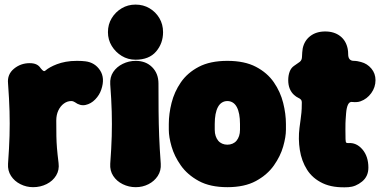

<svg xmlns="http://www.w3.org/2000/svg" viewBox="-20 -790 1655 836"><path d="M124 25Q95 25 69 12Q43 -1 28 -24Q13 -47 15 -77Q20 -146 21.5 -199Q23 -252 21.5 -305.5Q20 -359 15 -427Q11 -466 40.5 -490.5Q70 -515 109 -515Q127 -515 138.5 -509.5Q150 -504 157 -493Q165 -483 169.5 -481Q174 -479 178 -483Q186 -490 198.5 -497Q211 -504 228 -510.5Q245 -517 266.5 -521Q288 -525 315 -525Q326 -525 335.5 -524.5Q345 -524 352 -523Q393 -518 415.5 -484Q438 -450 421 -400Q413 -376 394.5 -357Q376 -338 352.5 -333Q329 -328 306 -345Q303 -347 299 -348.5Q295 -350 290 -350Q273 -350 258 -339Q243 -328 234 -309Q225 -290 225 -265Q225 -223 225.5 -197Q226 -171 228 -146Q230 -121 235 -80Q239 -50 224.5 -26Q210 -2 183 11.5Q156 25 124 25Z M571 25Q541 25 514.5 12Q488 -1 473 -24Q458 -47 460 -77Q465 -144 466.5 -197Q468 -250 466.5 -303.5Q465 -357 460 -423Q458 -454 473 -476.5Q488 -499 514.5 -512Q541 -525 571 -525Q615 -525 642.5 -497.5Q670 -470 670 -426Q670 -359 670.5 -305Q671 -251 673 -197.5Q675 -144 680 -77Q682 -47 667 -24Q652 -1 626.5 12Q601 25 571 25ZM570 -530Q537 -530 510 -546.5Q483 -563 466.5 -590Q450 -617 450 -650Q450 -684 466.5 -711Q483 -738 510 -754Q537 -770 570 -770Q604 -770 631 -754Q658 -738 674 -711Q690 -684 690 -650Q690 -601 659.5 -565.5Q629 -530 570 -530Z M1225 -225Q1225 -194 1213 -152Q1201 -110 1172.5 -69.5Q1144 -29 1094.5 -2Q1045 25 970 25Q895 25 845.5 -2Q796 -29 767.5 -69.5Q739 -110 727 -152Q715 -194 715 -225V-250Q715 -294 727 -342Q739 -390 767.5 -431.5Q796 -473 845.5 -499Q895 -525 970 -525Q1045 -525 1094.5 -499Q1144 -473 1172.5 -431.5Q1201 -390 1213 -342Q1225 -294 1225 -250ZM1025 -250Q1025 -274 1021.5 -292.5Q1018 -311 1011 -324Q1004 -337 993.5 -343.5Q983 -350 970 -350Q957 -350 946.5 -343.5Q936 -337 929 -324Q922 -311 918.5 -292.5Q915 -274 915 -250V-225Q915 -210 919 -198Q923 -186 930 -177.5Q937 -169 947.5 -164.5Q958 -160 970 -160Q982 -160 992.5 -164.5Q1003 -169 1010 -177.5Q1017 -186 1021 -198Q1025 -210 1025 -225Z M1497 25Q1430 29 1385.5 8Q1341 -13 1317 -51Q1293 -89 1285.5 -137Q1278 -185 1284 -233Q1287 -256 1289 -270.5Q1291 -285 1292.5 -300Q1294 -315 1294 -337Q1295 -351 1290.5 -356Q1286 -361 1278 -364.5Q1270 -368 1260 -377Q1248 -388 1241.5 -404Q1235 -420 1235 -441Q1235 -461 1241 -477.5Q1247 -494 1260 -503Q1275 -513 1285 -520.5Q1295 -528 1295 -544Q1295 -551 1296 -562Q1297 -573 1298 -579Q1305 -613 1331 -633Q1357 -653 1396 -653Q1435 -653 1461 -633Q1487 -613 1494 -577Q1495 -572 1495.5 -566Q1496 -560 1496 -554Q1496 -525 1521 -525Q1529 -525 1537 -523.5Q1545 -522 1552 -520Q1579 -513 1597 -491.5Q1615 -470 1615 -441Q1615 -410 1596.5 -384.5Q1578 -359 1550 -349Q1542 -346 1532.5 -345.5Q1523 -345 1514 -346Q1502 -348 1495.5 -335Q1489 -322 1487 -297Q1486 -282 1485 -269.5Q1484 -257 1484 -227Q1484 -197 1484.5 -184Q1485 -171 1487.5 -169Q1490 -167 1496 -167Q1532 -170 1558 -139.5Q1584 -109 1584 -60Q1584 -22 1556.5 0.5Q1529 23 1497 25Z"/></svg>

Font: Winky Sans Black
Style: Regular
Weight: 900
Designer: Simon Atzbach
Foundry: typofactur
Version: Version 1.205